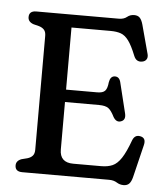

<svg xmlns="http://www.w3.org/2000/svg" viewBox="-53 -769 723 833"><g transform="rotate(5 309.0 -352.5)"><path d="M42 -673Q42 -700 73.5 -700H432.5Q454.5 -700 467.5 -710.8Q480.5 -721.5 498 -721.5Q514 -721.5 522.5 -712.5Q531 -703.5 536.5 -684L570.5 -557.5Q574 -543.5 568 -534.5Q562 -525.5 550 -523.5Q538.5 -521 528.8 -526Q519 -531 513 -546.5Q496 -589 480.5 -610Q465 -631 446.5 -637.5Q428 -644 401.5 -644H231.5V-373.5H367Q391.5 -373.5 401.2 -384Q411 -394.5 413.5 -422Q418 -447.5 436 -449Q457 -450.5 463 -425.5L495.5 -293Q502.5 -264 480 -257Q460.5 -250.5 447 -273.5Q434 -300 421 -309.8Q408 -319.5 379.5 -319.5H231.5V-113Q231.5 -56 290.5 -56H412Q441 -56 461.5 -65Q482 -74 499.5 -100.5Q517 -127 536 -179Q546 -205 570 -200Q597 -195 588.5 -162L554 -20Q549 -0.5 540.2 8.5Q531.5 17.5 515.5 17.5Q499.5 17.5 485.8 8.8Q472 0 451.5 0H73.5Q42 0 42 -27Q42 -47.5 65.5 -56L91 -62.5Q105.5 -67 113.2 -76Q121 -85 121 -102V-598Q121 -615 113.2 -624Q105.5 -633 91 -637.5L65.5 -644Q42 -652.5 42 -673Z"/></g></svg>

Font: Fraunces 72pt SuperSoft
Style: Regular
Weight: 400
Version: Version 1.000;[b76b70a41]